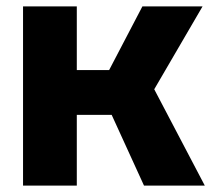

<svg xmlns="http://www.w3.org/2000/svg" viewBox="-20 -580 664 600"><path d="M52 0V-560H220V-361H321L425 -560H613L462 -301L620 0H430L329 -221H220V0Z"/></svg>

Font: Tektur
Style: Bold
Weight: 700
Designer: Adam Jagosz
Foundry: Adam Jagosz
Version: Version 1.005;gftools[0.9.30]